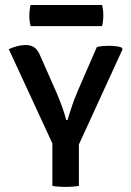

<svg xmlns="http://www.w3.org/2000/svg" viewBox="-20 -730 515 754"><path d="M185.7 -208.1H289.8V0Q277.4 2.2 264 3.1Q250.6 4.1 238.2 4.1Q227.4 4.1 212.4 3.1Q197.5 2.2 185.7 0ZM360.4 -545.4Q372.3 -548.4 384.9 -549.3Q397.5 -550.2 407.7 -550.2Q421.2 -550.2 434.2 -548.6Q447.2 -547 457.2 -543.6L461.6 -537.2L281.2 -143.7H196.4L14.5 -537Q30.5 -544.4 47.7 -548.8Q64.9 -553.2 80.6 -553.2Q102 -553.2 115.4 -543.4Q128.7 -533.5 138 -511.1L202.7 -364.5Q214.6 -336.2 224.3 -309.6Q233.9 -282.9 240.1 -258.8H245Q253.2 -285.2 262.5 -313.2Q271.8 -341.3 285.2 -372.4ZM100.3 -627.4Q95.2 -646.3 95.2 -668.2Q95.2 -689.9 100.3 -710.4H380.9Q383.5 -699.5 384.6 -690.7Q385.7 -681.9 385.7 -668.8Q385.7 -646.7 380.9 -627.4Z"/></svg>

Font: Signika SC
Style: Regular
Weight: 300
Designer: Anna Giedryś
Foundry: Anna Giedryś
Version: Version 2.000